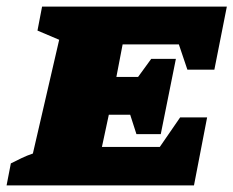

<svg xmlns="http://www.w3.org/2000/svg" viewBox="-52 -564 710 584"><path d="M-32 0 -19 -67Q-3 -75 13.5 -83Q30 -91 48 -97L128 -443L62 -471L76 -544H638L600 -352H518L492 -429H321L302 -330H368L408 -385H483L437 -156H363L344 -215H279L258 -117H434L496 -207H578L538 0Z"/></svg>

Font: Piazzolla SC Black
Style: Italic
Weight: 900
Italic angle: -11.3°
Designer: Juan Pablo del Peral
Foundry: Huerta Tipografica
Version: Version 1.330